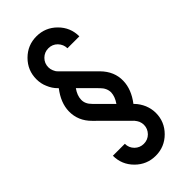

<svg xmlns="http://www.w3.org/2000/svg" viewBox="-207 -673 716 716"><g transform="rotate(-45 151.5 -315.0)"><path d="M101.1 -113.3Q101.1 -92.3 115.7 -77.6Q130.4 -63 151.4 -63Q172.4 -63 187 -77.6Q201.7 -92.8 201.7 -113.3Q201.7 -122.6 197.8 -132.3Q194.3 -140.1 187 -148.9L75.7 -259.8Q38.1 -296.9 39.1 -346.7Q40 -390.6 73.7 -434.1L71.3 -436.5Q55.7 -451.7 46.9 -473.6Q38.1 -493.2 38.1 -516.6Q38.1 -563.5 71.3 -596.7Q104.5 -629.9 151.4 -629.9Q198.2 -629.9 231.4 -596.7Q264.6 -563.5 264.6 -516.6H201.7Q201.7 -536.6 187 -552.2Q172.4 -566.9 151.4 -566.9Q130.4 -566.9 115.7 -552.2Q101.1 -537.6 101.1 -516.6Q101.1 -506.8 105 -497.6Q108.9 -487.3 115.7 -481L226.6 -370.1Q264.6 -331.5 263.2 -283.2Q262.2 -239.3 229 -195.8L231.4 -193.4Q246.6 -177.7 255.9 -156.2Q264.6 -134.3 264.6 -113.3Q264.6 -66.4 231.4 -33.2Q198.2 0 151.4 0Q104.5 0 71.3 -33.2Q38.1 -66.4 38.1 -113.3ZM118.7 -389.2Q102.5 -366.2 102.1 -345.2Q101.1 -323.2 120.6 -304.2L184.1 -240.7Q199.7 -263.2 200.7 -284.7Q200.7 -307.1 182.1 -325.7Z"/></g></svg>

Font: Fibel Vienna LRS
Style: Regular
Weight: 400
Designer: Peter Wiegel
Foundry: Peter Wioegel
Version: Version 000.000